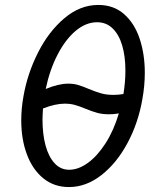

<svg xmlns="http://www.w3.org/2000/svg" viewBox="-20 -751 640 777"><path d="M66 -264Q66 -311.5 75 -361.5Q91 -453.5 134 -538.5Q177 -623.5 240.5 -677.2Q304 -731 378 -731Q440 -731 482.2 -693.8Q524.5 -656.5 545.2 -594.2Q566 -532 566 -456Q566 -403.5 556 -349Q539.5 -253.5 496 -172.2Q452.5 -91 390.5 -42.5Q328.5 6 259 6Q199 6 155.5 -29.2Q112 -64.5 89 -125.8Q66 -187 66 -264ZM461 -292Q440.5 -288.5 421.5 -288.5Q395 -288.5 374.5 -294Q354 -299.5 326 -311Q300.5 -321.5 282.2 -326.5Q264 -331.5 242 -331.5Q204 -331.5 154 -312Q152 -281 152 -266.5Q152 -208.5 164.2 -162.8Q176.5 -117 200.8 -90.5Q225 -64 260 -64Q297 -64 335.2 -91.5Q373.5 -119 406.8 -170.5Q440 -222 461 -292ZM256 -412.5Q278 -412.5 295.8 -407.2Q313.5 -402 339.5 -391Q368.5 -379 390 -373Q411.5 -367 439.5 -367Q459 -367 479.5 -370.5Q487.5 -418.5 487.5 -465.5Q487.5 -523 474.5 -567Q461.5 -611 435.8 -636Q410 -661 373 -661Q327.5 -661 286 -626Q244.5 -591 212.8 -529.5Q181 -468 165 -391Q217 -412.5 256 -412.5Z"/></svg>

Font: JuliaMono Italic
Style: Regular
Weight: 400
Italic angle: -9°
Monospace: yes
Designer: cormullion
Foundry: corm
Version: Version 0.049; ttfautohint (v1.8.4)